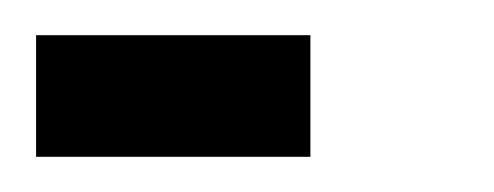

<svg xmlns="http://www.w3.org/2000/svg" viewBox="-73 -324 278 108"><path d="M101.6 -304.2V-235.8H-52.7V-304.2Z"/></svg>

Font: Scarab Serif
Style: Condensed-Light
Weight: 300
Designer: John Roberts
Foundry: Scarab
Version: 1.0